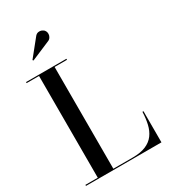

<svg xmlns="http://www.w3.org/2000/svg" viewBox="-234 -1092 1057 1201"><g transform="rotate(-30 295.0 -491.5)"><path d="M21.5 0V-7.5H111V-742.5H21.5V-750H313V-742.5H223.5V-7.5H363Q421 -7.5 458.5 -23.5Q496 -39.5 517.5 -68.5Q539 -97.5 548.2 -137.5Q557.5 -177.5 559 -225H566.5V0ZM129.5 -843.5 125 -849 218.5 -965Q229.5 -980 243.5 -982.2Q257.5 -984.5 270 -979Q282.5 -973.5 288 -963.5Q294.5 -953.5 294 -940.5Q293.5 -927.5 286.2 -916.8Q279 -906 266 -901.5Z"/></g></svg>

Font: BodoniModa_28ptMedium
Style: Regular
Weight: 500
Designer: Owen Earl
Foundry: indestructible type
Version: Version 2.004